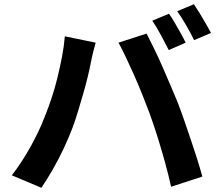

<svg xmlns="http://www.w3.org/2000/svg" viewBox="-20 -863 1040 909"><path d="M780 -798Q793 -780 807.5 -755Q822 -730 836 -705Q850 -680 859 -661L779 -626Q763 -657 742 -696.5Q721 -736 701 -765ZM898 -843Q911 -824 926.5 -798.5Q942 -773 956 -748.5Q970 -724 979 -707L899 -673Q884 -704 861.5 -743Q839 -782 819 -810ZM192 -311Q209 -353 224.5 -399.5Q240 -446 252 -495.5Q264 -545 273.5 -594Q283 -643 287 -691L433 -661Q429 -647 424 -628Q419 -609 415 -591Q411 -573 409 -561Q404 -535 395 -498Q386 -461 374 -419.5Q362 -378 349.5 -336.5Q337 -295 324 -260Q306 -212 281.5 -160Q257 -108 229.5 -60Q202 -12 176 26L36 -33Q84 -95 125.5 -170Q167 -245 192 -311ZM686 -332Q671 -372 653 -417Q635 -462 615 -507Q595 -552 576 -592Q557 -632 541 -661L674 -704Q689 -675 709 -634Q729 -593 749 -547.5Q769 -502 788 -457Q807 -412 822 -376Q835 -343 850.5 -298Q866 -253 882.5 -204.5Q899 -156 913.5 -110Q928 -64 938 -27L790 21Q777 -38 760 -99Q743 -160 724.5 -219Q706 -278 686 -332Z"/></svg>

Font: Noto Sans KR
Style: Bold
Weight: 700
Designer: Ryoko NISHIZUKA  (kana, bopomofo & ideographs); Paul D. Hunt (Latin, Greek & Cyrillic); Sandoll Communications , Soo-you
Foundry: Adobe
Version: Version 2.004-H2;hotconv 1.0.118;makeotfexe 2.5.65603